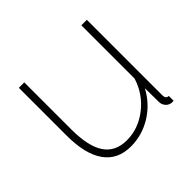

<svg xmlns="http://www.w3.org/2000/svg" viewBox="-131 -676 842 842"><g transform="rotate(-45 290.5 -255.0)"><path d="M76.2 -224.1V-520H109.9V-228Q109.9 -123.5 144 -72.8Q178.2 -22 249 -22Q319.8 -22 380.4 -68.8Q440.9 -115.7 463.9 -189.9V-520H498V-51.8Q498 -29.8 516.1 -29.8V0Q502.9 1.5 497.1 -1Q484.4 -3.9 475.6 -15.6Q466.8 -27.3 466.8 -42L465.8 -127.9Q432.1 -64.5 372.1 -27.3Q312 9.8 242.2 9.8Q160.6 9.8 118.4 -49.6Q76.2 -108.9 76.2 -224.1Z"/></g></svg>

Font: Rawline ExtraLight
Style: Regular
Weight: 275
Designer: Matt McInerney, Pablo Impallari, Rodrigo Fuenzalida
Foundry: Matt McInerney, Pablo Impallari, Rodrigo Fuenzalida
Version: Version 4.020;PS 004.020;hotconv 1.0.88;makeotf.lib2.5.64775